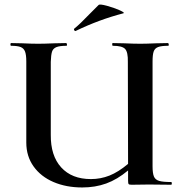

<svg xmlns="http://www.w3.org/2000/svg" viewBox="-20 -815 815 847"><path d="M735 0 637 -1 561 0Q550 0 547.5 -3Q545 -6 545 -19V-63Q497 -23 448.5 -5.5Q400 12 343 12Q272 12 216 -12Q160 -36 128 -81Q96 -126 96 -186V-544Q96 -573 90.5 -587.5Q85 -602 71 -607.5Q57 -613 29 -613Q26 -613 26 -619Q26 -625 29 -625L78 -624Q120 -622 149 -622Q175 -622 221 -624L271 -625Q275 -625 275.5 -619Q276 -613 273 -613Q243 -613 228.5 -607Q214 -601 209.5 -587Q205 -573 204 -542V-221Q203 -128 250 -76.5Q297 -25 381 -25Q424 -25 463 -40.5Q502 -56 545 -92L544 -542Q545 -585 532 -599Q519 -613 478 -613Q475 -613 475 -619Q475 -625 477 -625L527 -624Q571 -622 599 -622Q624 -622 670 -624L720 -625Q724 -625 724.5 -619Q725 -613 722 -613Q692 -613 677.5 -607.5Q663 -602 658 -588Q653 -574 653 -544V-81Q653 -51 659 -36.5Q665 -22 682 -17Q699 -12 735 -12Q738 -12 738 -6Q738 0 735 0ZM313 -678Q309 -678 307 -682.5Q305 -687 308 -689Q333 -709 374 -752Q415 -793 415 -793Q420 -798 451.5 -789.5Q483 -781 508.5 -769.5Q534 -758 523 -756Q416 -728 315 -679Z"/></svg>

Font: Cormorant Upright
Style: Bold
Weight: 700
Designer: Christian Thalmann (Catharsis Fonts)
Foundry: Catharsis Fonts
Version: Version 3.302